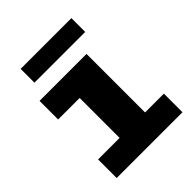

<svg xmlns="http://www.w3.org/2000/svg" viewBox="-190 -773 880 880"><g transform="rotate(-45 250.0 -332.5)"><path d="M51.5 0V-120.5H191V-379.5H51.5V-500H356V-120.5H478V0ZM94 -575.5V-665H423V-575.5Z"/></g></svg>

Font: Trispace Thin
Style: Bold
Weight: 700
Version: Version 1.210